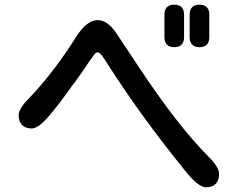

<svg xmlns="http://www.w3.org/2000/svg" viewBox="-20 -790 1040 822"><path d="M834 -770Q855 -770 865.5 -759Q876 -748 876 -728V-630Q876 -610 865.5 -599Q855 -588 834 -588Q813 -588 802.5 -599Q792 -610 792 -630V-728Q792 -748 802.5 -759Q813 -770 834 -770ZM105 -370Q212 -482 307 -634Q353 -704 398 -704Q441 -704 480 -645L569 -511Q739 -253 874 -118Q918 -74 918 -45Q918 -18 903.5 -3Q889 12 862 12Q829 12 771 -61Q578 -299 431 -531Q409 -566 398 -566Q391 -566 382 -554.5Q373 -543 361.5 -526Q350 -509 346 -503Q331 -480 309 -450Q296 -431 291 -426Q234 -345 189 -292.5Q144 -240 116 -240Q89 -240 74.5 -255Q60 -270 60 -297Q60 -325 105 -370ZM684 -728Q684 -748 694.5 -759Q705 -770 726 -770Q747 -770 757.5 -759Q768 -748 768 -728V-630Q768 -610 757.5 -599Q747 -588 726 -588Q705 -588 694.5 -599Q684 -610 684 -630Z"/></svg>

Font: 寒蝉全圆体 Bold
Style: Regular
Weight: 700
Designer: Warren2060
      Designed by Motoya company      

      [Varela Round]
      Joe Prince(Latin component); Avraham Cornf
Foundry: ChillType
Version: Version 3.200